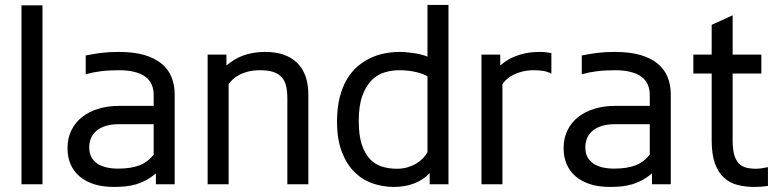

<svg xmlns="http://www.w3.org/2000/svg" viewBox="-20 -737 3111 768"><path d="M65.9 0V-715.8H149.9V0Z M603.5 -43.5Q584 -26.9 564.5 -16.4Q544.9 -5.9 524.4 0.2Q503.9 6.3 481.9 8.5Q460 10.7 435.1 10.7Q390.6 10.7 356.2 -0.2Q321.8 -11.2 298.1 -31.5Q274.4 -51.8 262.2 -80.3Q250 -108.9 250 -144Q250 -184.1 265.4 -215.6Q280.8 -247.1 308.3 -268.8Q335.9 -290.5 373.5 -302Q411.1 -313.5 455.6 -313.5H594.7V-357.4Q594.7 -380.4 586.7 -398.7Q578.6 -417 561.8 -429.7Q544.9 -442.4 518.6 -449.2Q492.2 -456.1 455.6 -456.1Q434.6 -456.1 417 -455.1Q399.4 -454.1 383.8 -452.1Q368.2 -450.2 353.3 -447.3Q338.4 -444.3 322.8 -439.9V-515.1Q338.4 -518.1 353.5 -520.8Q368.7 -523.4 384.5 -525.4Q400.4 -527.3 417.7 -528.3Q435.1 -529.3 455.6 -529.3Q514.6 -529.3 556.9 -517.1Q599.1 -504.9 626.2 -482.4Q653.3 -460 666 -428.7Q678.7 -397.5 678.7 -359.4V0H603.5ZM594.7 -240.2H455.6Q423.8 -240.2 401.1 -232.7Q378.4 -225.1 364.3 -212.4Q350.1 -199.7 343.5 -183.1Q336.9 -166.5 336.9 -147.9Q336.9 -125 345.5 -108.9Q354 -92.8 369.4 -82.5Q384.8 -72.3 405.8 -67.4Q426.8 -62.5 451.7 -62.5Q502 -62.5 535.9 -75Q569.8 -87.4 594.7 -118.2Z M885.7 -518.6V-475.1Q900.9 -487.3 917 -497.6Q933.1 -507.8 951.9 -514.6Q970.7 -521.5 992.7 -525.4Q1014.6 -529.3 1041 -529.3Q1124 -529.3 1168.7 -485.4Q1213.4 -441.4 1213.4 -358.4V0H1129.4V-343.3Q1129.4 -371.6 1124.5 -392.6Q1119.6 -413.6 1107.2 -427.7Q1094.7 -441.9 1073.7 -449Q1052.7 -456.1 1021 -456.1Q993.7 -456.1 973.1 -450.9Q952.6 -445.8 937.3 -437.7Q921.9 -429.7 911.4 -419.7Q900.9 -409.7 894.5 -400.4V0H810.5V-518.6Z M1689.9 -431.6Q1675.3 -441.4 1644.5 -448.7Q1613.8 -456.1 1576.2 -456.1Q1547.4 -456.1 1518.6 -447.5Q1489.7 -439 1466.8 -416.3Q1443.8 -393.6 1429.4 -354Q1415 -314.5 1415 -252.9Q1415 -196.3 1427 -159.4Q1439 -122.6 1459.7 -100.8Q1480.5 -79.1 1508.1 -70.6Q1535.6 -62 1567.4 -62Q1590.8 -62 1610.4 -67.9Q1629.9 -73.7 1645.3 -83Q1660.6 -92.3 1671.9 -104Q1683.1 -115.7 1689.9 -127.9ZM1698.7 0V-44.4Q1673.8 -17.6 1637 -3.4Q1600.1 10.7 1554.7 10.7Q1511.2 10.7 1470.5 -3.4Q1429.7 -17.6 1397.9 -48.8Q1366.2 -80.1 1347.2 -129.9Q1328.1 -179.7 1328.1 -250.5Q1328.1 -305.7 1338.9 -347.7Q1349.6 -389.6 1368.2 -420.7Q1386.7 -451.7 1411.4 -472.4Q1436 -493.2 1463.9 -505.9Q1491.7 -518.6 1521 -523.9Q1550.3 -529.3 1578.1 -529.3Q1594.2 -529.3 1610.8 -527.6Q1627.4 -525.9 1642.8 -523.4Q1658.2 -521 1670.4 -517.3Q1682.6 -513.7 1689.9 -510.3V-717.3H1773.9V0Z M1905.8 0V-518.6H1981V-475.1Q1991.7 -484.4 2005.9 -493.9Q2020 -503.4 2039.1 -511.2Q2058.1 -519 2083.3 -524.2Q2108.4 -529.3 2140.6 -529.3Q2145 -529.3 2150.9 -529.1Q2156.7 -528.8 2162.8 -528.1Q2168.9 -527.3 2175 -526.4Q2181.2 -525.4 2185.5 -524.4V-442.4Q2169.9 -450.7 2152.3 -453.4Q2134.8 -456.1 2116.7 -456.1Q2091.3 -456.1 2070.8 -451.2Q2050.3 -446.3 2034.4 -438.2Q2018.6 -430.2 2007.3 -420.2Q1996.1 -410.2 1989.7 -399.9V0Z M2587.9 -43.5Q2568.4 -26.9 2548.8 -16.4Q2529.3 -5.9 2508.8 0.2Q2488.3 6.3 2466.3 8.5Q2444.3 10.7 2419.4 10.7Q2375 10.7 2340.6 -0.2Q2306.2 -11.2 2282.5 -31.5Q2258.8 -51.8 2246.6 -80.3Q2234.4 -108.9 2234.4 -144Q2234.4 -184.1 2249.8 -215.6Q2265.1 -247.1 2292.7 -268.8Q2320.3 -290.5 2357.9 -302Q2395.5 -313.5 2439.9 -313.5H2579.1V-357.4Q2579.1 -380.4 2571 -398.7Q2563 -417 2546.1 -429.7Q2529.3 -442.4 2502.9 -449.2Q2476.6 -456.1 2439.9 -456.1Q2418.9 -456.1 2401.4 -455.1Q2383.8 -454.1 2368.2 -452.1Q2352.5 -450.2 2337.6 -447.3Q2322.8 -444.3 2307.1 -439.9V-515.1Q2322.8 -518.1 2337.9 -520.8Q2353 -523.4 2368.9 -525.4Q2384.8 -527.3 2402.1 -528.3Q2419.4 -529.3 2439.9 -529.3Q2499 -529.3 2541.3 -517.1Q2583.5 -504.9 2610.6 -482.4Q2637.7 -460 2650.4 -428.7Q2663.1 -397.5 2663.1 -359.4V0H2587.9ZM2579.1 -240.2H2439.9Q2408.2 -240.2 2385.5 -232.7Q2362.8 -225.1 2348.6 -212.4Q2334.5 -199.7 2327.9 -183.1Q2321.3 -166.5 2321.3 -147.9Q2321.3 -125 2329.8 -108.9Q2338.4 -92.8 2353.8 -82.5Q2369.1 -72.3 2390.1 -67.4Q2411.1 -62.5 2436 -62.5Q2486.3 -62.5 2520.3 -75Q2554.2 -87.4 2579.1 -118.2Z M3051.8 6.8Q3038.1 8.8 3023.9 9.8Q3009.8 10.7 2997.1 10.7Q2961.4 10.7 2930.4 2.9Q2899.4 -4.9 2876.2 -25.9Q2853 -46.9 2839.8 -83.3Q2826.7 -119.6 2826.7 -176.3V-442.9H2753.4V-518.6H2826.7V-637.7L2910.6 -675.8V-518.6H3025.4V-442.9H2910.6V-176.3Q2910.6 -141.1 2916.7 -118.7Q2922.9 -96.2 2934.8 -83.7Q2946.8 -71.3 2964.1 -66.7Q2981.4 -62 3003.4 -62Q3016.1 -62 3027.6 -64Q3039.1 -65.9 3051.8 -68.4Z"/></svg>

Font: Arian AMU
Style: Regular
Weight: 400
Designer: Ruben Hakobyan (Tarumian)
Foundry: Ruben Hakobyan (Tarumian)
Version: Version 4.003